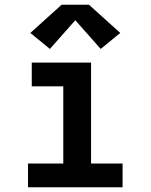

<svg xmlns="http://www.w3.org/2000/svg" viewBox="-20 -796 640 816"><path d="M99 0V-101H249V-429H115V-530H367V-101H501V0ZM192 -588 109 -656 242 -776H358L491 -656L408 -588L300 -710Z"/></svg>

Font: Iosevka Curly Slab Extended
Style: Bold
Weight: 700
Width: 7
Monospace: yes
Designer: Belleve Invis
Foundry: Belleve Invis
Version: Version 11.1.0; ttfautohint (v1.8.3)